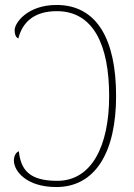

<svg xmlns="http://www.w3.org/2000/svg" viewBox="-20 -744 541 774"><path d="M207 10C364 10 448 -130 448 -357C448 -583 372 -724 208 -724C92 -724 39 -653 39 -622C39 -605 44 -593 54 -589C70 -653 116 -699 209 -699C357 -699 420 -562 420 -357C420 -153 348 -15 211 -15C96 -15 64 -61 56 -134C48 -132 36 -119 36 -97C36 -54 87 10 207 10Z"/></svg>

Font: Noto Serif SemiCondensed Thin
Style: Regular
Weight: 100
Width: 4
Designer: Monotype Design Team
Foundry: Monotype Imaging Inc.
Version: Version 2.015